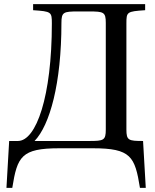

<svg xmlns="http://www.w3.org/2000/svg" viewBox="-20 -712 742 922"><path d="M11 190H39C63 40 82 0 265 0H426C609 0 628 40 652 190H680L667 -35C597 -35 587 -38 587 -90V-599C587 -655 589 -657 677 -663V-692H139V-663C227 -657 229 -655 229 -599C229 -249 154 -35 66 -35H24ZM146 -35C219 -111 275 -310 275 -602C275 -654 285 -657 355 -657H408C478 -657 488 -654 488 -602V-90C488 -38 478 -35 408 -35Z"/></svg>

Font: Lingua Franca
Style: Regular
Weight: 400
Version: Version 1.19